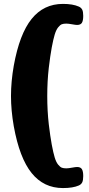

<svg xmlns="http://www.w3.org/2000/svg" viewBox="-20 -787 455 980"><path d="M36.1 -296.9Q36.1 -370.6 50.3 -451.7Q79.6 -613.8 141.4 -690.4Q203.1 -767.1 301.3 -767.1Q351.6 -767.1 382.3 -753.4Q394.5 -748 399.7 -737.5Q404.8 -727.1 404.8 -706.1Q404.8 -682.1 398.2 -670.9Q391.6 -659.7 373.5 -659.7Q365.7 -659.7 347.4 -663.1Q329.1 -666.5 318.4 -666.5Q304.7 -666.5 295.9 -663.3Q287.1 -660.2 276.9 -647.5Q266.6 -634.8 259.3 -610.8Q252 -586.9 244.1 -544.7Q236.3 -502.4 229 -440.9Q221.2 -373 221.2 -296.9Q221.2 -220.7 229 -152.8Q236.3 -91.3 244.1 -49.1Q252 -6.8 259.3 17.1Q266.6 41 276.9 53.5Q287.1 65.9 295.9 69.1Q304.7 72.3 318.4 72.3Q329.1 72.3 347.4 68.8Q365.7 65.4 373.5 65.4Q391.6 65.4 398.2 76.7Q404.8 87.9 404.8 111.8Q404.8 132.8 399.7 143.6Q394.5 154.3 382.3 159.7Q352.5 172.9 301.3 172.9Q203.1 172.9 141.4 96.2Q79.6 19.5 50.3 -142.6Q36.1 -223.6 36.1 -296.9Z"/></svg>

Font: Cooper* Black
Style: Regular
Weight: 900
Designer: Owen Earl
Foundry: indestructible type*
Version: Version 0.001